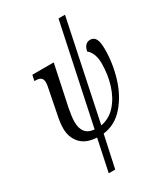

<svg xmlns="http://www.w3.org/2000/svg" viewBox="-239 -863 1048 1206"><g transform="rotate(-30 285.0 -260.0)"><path d="M229 9Q150 5 111.5 -38.5Q73 -82 73 -146Q73 -171 76.5 -195Q80 -219 89 -262L114 -389Q116 -403 118 -409Q124 -437 124 -450Q124 -476 111 -485.5Q98 -495 74 -495H65L74 -536H229L167 -243Q155 -181 155 -148Q155 -49 241 -43L393 -760H440L290 -44Q352 -55 396.5 -104Q441 -153 464 -226Q487 -299 487 -380Q487 -419 475.5 -447.5Q464 -476 445 -490Q456 -545 498 -545Q523 -545 536 -523Q549 -501 549 -448Q549 -345 518.5 -244.5Q488 -144 426.5 -73.5Q365 -3 277 8L227 240H180Z"/></g></svg>

Font: Noto Serif Cond
Style: Italic
Weight: 400
Width: 3
Italic angle: -12°
Designer: Monotype Design Team
Foundry: Monotype Imaging Inc.
Version: Version 1.001